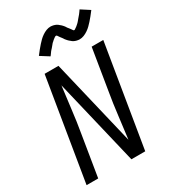

<svg xmlns="http://www.w3.org/2000/svg" viewBox="-230 -1089 1067 1202"><g transform="rotate(-30 303.0 -487.5)"><path d="M32 0 153 -735H253L401 -115Q412 -197 421.5 -278.5Q431 -360 445 -441L493 -735H577L456 0H356L208 -620Q197 -538 187.5 -456.5Q178 -375 164 -294L116 0ZM240 -811 178 -850Q191 -867 203 -882Q215 -897 226 -909Q237 -921 247 -931Q257 -941 271.5 -951Q286 -961 301.5 -967Q317 -973 333 -973Q338 -973 343.5 -972Q349 -971 354 -970Q359 -969 363.5 -967Q368 -965 372.5 -963Q377 -961 380.5 -958Q384 -955 387.5 -952Q391 -949 395.5 -945.5Q400 -942 403 -938Q406 -934 409.5 -930.5Q413 -927 415 -923Q417 -919 419.5 -915.5Q422 -912 426 -907.5Q430 -903 433 -898.5Q436 -894 438.5 -891Q441 -888 443.5 -883.5Q446 -879 451 -879Q454 -879 457 -881.5Q460 -884 463.5 -886Q467 -888 471.5 -891.5Q476 -895 478 -897Q480 -899 482.5 -901Q485 -903 487 -905Q489 -907 491.5 -909.5Q494 -912 496.5 -915Q499 -918 501.5 -921Q504 -924 506.5 -927Q509 -930 512 -933.5Q515 -937 518 -940.5Q521 -944 524.5 -948Q528 -952 531 -956.5Q534 -961 537.5 -965.5Q541 -970 544 -975L606 -935Q593 -918 581 -903Q569 -888 558 -876Q547 -864 537 -854Q527 -844 512.5 -834Q498 -824 482.5 -818Q467 -812 451 -812Q446 -812 440.5 -813Q435 -814 430 -815Q425 -816 420.5 -818Q416 -820 411.5 -822Q407 -824 403.5 -827Q400 -830 396.5 -833Q393 -836 388.5 -839.5Q384 -843 381 -847Q378 -851 374.5 -854.5Q371 -858 368.5 -862Q366 -866 364 -869.5Q362 -873 358 -877.5Q354 -882 351 -886.5Q348 -891 345.5 -894.5Q343 -898 340.5 -902Q338 -906 333 -906Q330 -906 326.5 -904Q323 -902 320 -899.5Q317 -897 312 -893.5Q307 -890 305.5 -888Q304 -886 301.5 -884Q299 -882 296.5 -880Q294 -878 292 -875.5Q290 -873 287.5 -870Q285 -867 282.5 -864Q280 -861 277.5 -858Q275 -855 272 -851.5Q269 -848 265.5 -844.5Q262 -841 259 -837Q256 -833 253 -828.5Q250 -824 246.5 -819.5Q243 -815 240 -811Z"/></g></svg>

Font: Iosevka Extended
Style: Italic
Weight: 400
Width: 7
Italic angle: -9°
Monospace: yes
Designer: Belleve Invis
Foundry: Belleve Invis
Version: Version 32.5.0; ttfautohint (v1.8.4)